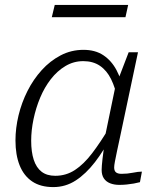

<svg xmlns="http://www.w3.org/2000/svg" viewBox="-20 -750 639 782"><path d="M484 -376 460 -342Q450 -392 432.5 -427.5Q415 -463 387 -482Q359 -501 319 -501Q280 -501 246.5 -481Q213 -461 187 -427.5Q161 -394 143.5 -352Q126 -310 116.5 -264.5Q107 -219 107 -177Q107 -131 117.5 -99Q128 -67 149.5 -50.5Q171 -34 205 -34Q249 -34 285 -57.5Q321 -81 355 -125.5Q389 -170 426 -232L436 -201Q404 -138 367 -90Q330 -42 288.5 -15Q247 12 197 12Q145 12 111 -11Q77 -34 60 -76.5Q43 -119 43 -178Q43 -228 55.5 -280Q68 -332 92 -379.5Q116 -427 150 -464.5Q184 -502 227 -524.5Q270 -547 320 -547Q368 -547 401 -525Q434 -503 454.5 -464.5Q475 -426 484 -376ZM542 -537 470 -197Q462 -160 456.5 -134Q451 -108 448 -92Q445 -76 445 -68Q445 -54 452.5 -48Q460 -42 475 -42Q499 -42 521 -46.5Q543 -51 558 -51L550 -8Q539 -5 525 -2.5Q511 0 496 1.5Q481 3 466 3Q445 3 428.5 -3.5Q412 -10 403 -23.5Q394 -37 394 -58Q394 -72 397.5 -103Q401 -134 406 -169L403 -171L451 -403L456 -412L504 -537ZM203 -730H502L491 -680H191Z"/></svg>

Font: Roboto Serif ExtraLight
Style: Italic
Weight: 250
Italic angle: -10°
Designer: Greg Gazdowicz
Foundry: Commercial Type
Version: Version 1.008